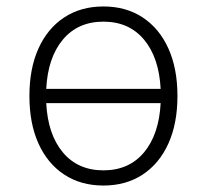

<svg xmlns="http://www.w3.org/2000/svg" viewBox="-20 -562 640 594"><path d="M300 12Q230 12 178.5 -22Q127 -56 99 -118Q71 -180 71 -265Q71 -350 99 -412Q127 -474 178.5 -508Q230 -542 300 -542Q370 -542 421.5 -508Q473 -474 501 -412Q529 -350 529 -265Q529 -180 501 -118Q473 -56 421.5 -22Q370 12 300 12ZM300 -495Q221 -495 174.5 -439.5Q128 -384 123 -287H477Q472 -384 425.5 -439.5Q379 -495 300 -495ZM300 -35Q379 -35 425.5 -90.5Q472 -146 477 -243H123Q128 -146 174.5 -90.5Q221 -35 300 -35Z"/></svg>

Font: Geist Mono UltraLight
Style: Regular
Weight: 200
Monospace: yes
Designer: Basement.studio, Andrés Briganti, Mateo Zaragoza
Foundry: Basement.studio, Vercel, Andrés Briganti, Guido Ferreyra, Mateo Zaragoza
Version: Version 1.400; ttfautohint (v1.8.4.7-5d5b)